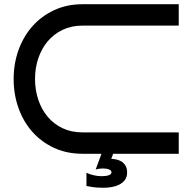

<svg xmlns="http://www.w3.org/2000/svg" viewBox="-20 -720 894 899"><path d="M816.9 0H509.8L501 23.9Q511.2 23.9 524.2 26.6Q537.1 29.3 548.6 36.1Q560.1 43 567.6 55.7Q575.2 68.4 575.2 87.9Q575.2 108.4 565.2 122.1Q555.2 135.7 539.1 144Q522.9 152.3 503.2 155.8Q483.4 159.2 463.9 159.2Q445.8 159.2 433.8 158.2Q421.9 157.2 413.1 155.8Q404.3 154.3 397.9 153.1Q391.6 151.9 384.8 150.9V88.9Q398.4 95.7 417.5 100.3Q436.5 105 456.1 105Q475.6 105 488.8 100.6Q502 96.2 502 86.9Q502 81.1 497.6 77.6Q493.2 74.2 487.1 72.3Q481 70.3 473.9 69.6Q466.8 68.8 460.9 68.8Q452.6 68.8 444.1 70.1Q435.5 71.3 428.2 73.2L455.1 0H366.2Q293.5 0 233.9 -27.3Q174.3 -54.7 132.1 -102.1Q89.8 -149.4 66.9 -213.4Q43.9 -277.3 43.9 -350.1Q43.9 -422.4 66.9 -486.1Q89.8 -549.8 132.1 -597.4Q174.3 -645 233.9 -672.6Q293.5 -700.2 366.2 -700.2H816.9V-600.1H366.2Q314.5 -600.1 273.2 -580.3Q231.9 -560.5 203.4 -526.6Q174.8 -492.7 159.4 -447.3Q144 -401.9 144 -350.1Q144 -298.3 159.4 -252.7Q174.8 -207 203.4 -173.1Q231.9 -139.2 273.2 -119.6Q314.5 -100.1 366.2 -100.1H816.9Z"/></svg>

Font: Bruno Ace
Style: Regular
Weight: 400
Designer: Astigmatic (AOETI)
Foundry: Astigmatic (AOETI)
Version: Version 1.000